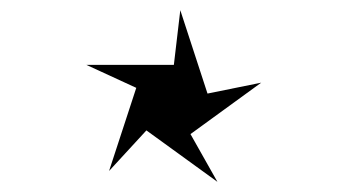

<svg xmlns="http://www.w3.org/2000/svg" viewBox="-20 -587 674 379"><path d="M323.2 -459 335.9 -566.9 389.6 -402.3 495.6 -423.8 356 -322.3 409.2 -228 269 -329.6 195.3 -249.5 249 -413.6 150.4 -459Z"/></svg>

Font: Vazirmatn RD FD Light
Style: Regular
Weight: 300
Designer: Saber Rastikerdar
Foundry: Saber Rastikerdar
Version: Version 33.003